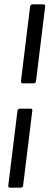

<svg xmlns="http://www.w3.org/2000/svg" viewBox="-20 -780 227 880"><path d="M76 -408 118 -750Q120 -760 129 -760H179Q183 -760 185.5 -757Q188 -754 187 -750L145 -408Q143 -398 134 -398H85Q76 -398 76 -408ZM18 70 60 -272Q60 -276 63 -279Q66 -282 71 -282H120Q130 -282 128 -272L86 70Q86 74 83 77Q80 80 76 80H26Q16 80 18 70Z"/></svg>

Font: Barlow
Style: Italic
Weight: 400
Italic angle: -7°
Designer: Jeremy Tribby
Foundry: Tribby Type
Version: Version 1.408